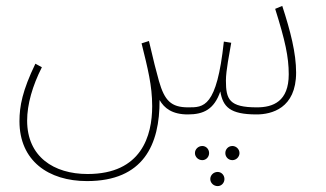

<svg xmlns="http://www.w3.org/2000/svg" viewBox="-20 -383 1104 651"><path d="M275 231C466 231 522 108 521 -44C537 -16 564 5 617 5C670 5 706 -12 727 -73C736 -21 759 5 850 5C900 5 984 -15 984 -137C984 -203 965 -277 937 -363L913 -353C947 -245 959 -190 959 -131C959 -39 906 -19 851 -19C757 -19 746 -46 746 -110C746 -144 758 -202 764 -238L739 -242C715 -17 670 -19 618 -19C560 -19 538 -42 519 -108C507 -151 503 -168 485 -244L460 -236C481 -151 496 -93 496 -23C496 77 460 207 277 207C162 207 72 148 72 26C72 -29 90 -92 122 -155L100 -167C56 -76 46 -23 46 28C46 162 144 231 275 231ZM768 112C754 112 744 123 744 136C744 149 754 160 768 160C781 160 792 149 792 136C792 123 781 112 768 112ZM666 112C652 112 641 123 641 136C641 149 652 160 666 160C679 160 689 149 689 136C689 123 679 112 666 112ZM718 200C704 200 693 211 693 224C693 237 704 248 718 248C731 248 741 237 741 224C741 211 731 200 718 200Z"/></svg>

Font: Noto Sans Arabic UI SmCn Th
Style: Regular
Weight: 100
Width: 4
Designer: Monotype Design Team, Nadine Chahine and Nizar Qandah
Foundry: Monotype Imaging Inc.
Version: Version 2.010